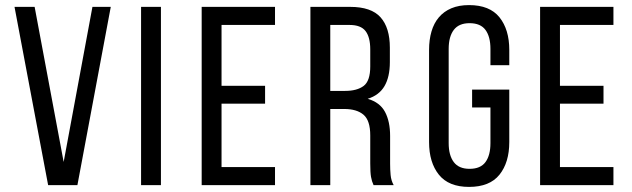

<svg xmlns="http://www.w3.org/2000/svg" viewBox="-20 -727 2483 754"><path d="M116 -700 230 -91 343 -700H415L284 0H169L37 -700Z M612 -700V0H534V-700Z M1021 -390V-320H850V-71H1060V0H772V-700H1060V-629H850V-390Z M1355 -700Q1438 -700 1474.5 -659Q1511 -618 1511 -540V-483Q1511 -425 1490 -389Q1469 -353 1424 -339Q1472 -325 1492 -287.5Q1512 -250 1512 -193V-84Q1512 -61 1514 -39.5Q1516 -18 1526 0H1447Q1440 -15 1437 -32.5Q1434 -50 1434 -85V-195Q1434 -254 1407.5 -276.5Q1381 -299 1332 -299H1277V0H1199V-700ZM1335 -370Q1382 -370 1408 -389.5Q1434 -409 1434 -466V-533Q1434 -581 1415.5 -605Q1397 -629 1353 -629H1277V-370Z M1822 -707Q1903 -707 1941.5 -659Q1980 -611 1980 -531V-471H1906V-535Q1906 -583 1886.5 -609.5Q1867 -636 1824 -636Q1782 -636 1762 -609.5Q1742 -583 1742 -535V-165Q1742 -117 1762 -90.5Q1782 -64 1824 -64Q1867 -64 1886.5 -90.5Q1906 -117 1906 -165V-305H1834V-375H1980V-169Q1980 -89 1941.5 -41Q1903 7 1822 7Q1742 7 1703.5 -41Q1665 -89 1665 -169V-531Q1665 -571 1674.5 -603.5Q1684 -636 1703.5 -659Q1723 -682 1752.5 -694.5Q1782 -707 1822 -707Z M2350 -390V-320H2179V-71H2389V0H2101V-700H2389V-629H2179V-390Z"/></svg>

Font: Bebas Neue Regular
Style: Regular
Weight: 400
Designer: Ryoichi Tsunekawa & LGV (GE)
Foundry: Free Software Foundation, Inc.
Version: Version 1.003 August 13, 2016